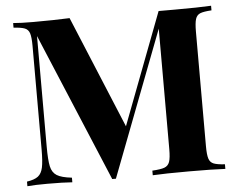

<svg xmlns="http://www.w3.org/2000/svg" viewBox="-51 -769 1029 830"><g transform="rotate(-5 463.5 -353.5)"><path d="M819 -602V-106Q819 -68 824.5 -51Q830 -34 845.5 -28Q861 -22 894 -20V0Q839 -3 737 -3Q630 -3 579 0V-20Q615 -22 631.5 -28Q648 -34 654 -51Q660 -68 660 -106V-629L419 1H403L133 -643V-164Q133 -105 139 -77.5Q145 -50 165 -37.5Q185 -25 230 -20V0Q191 -3 122 -3Q67 -3 35 0V-20Q68 -25 83.5 -37Q99 -49 104.5 -75Q110 -101 110 -152V-602Q110 -640 104.5 -657Q99 -674 83.5 -680Q68 -686 35 -688V-708Q67 -705 122 -705Q214 -705 280 -708L482 -221L666 -705H737Q839 -705 894 -708V-688Q860 -686 845 -680Q830 -674 824.5 -657Q819 -640 819 -602Z"/></g></svg>

Font: Playfair Display SC
Style: Bold
Weight: 700
Designer: Claus Eggers Sørensen
Foundry: Claus Eggers Sørensen
Version: Version 1.200; ttfautohint (v1.6)